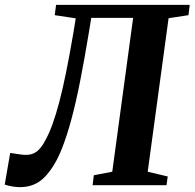

<svg xmlns="http://www.w3.org/2000/svg" viewBox="-46 -763 802 791"><path d="M330 -689.5 319 -622.5Q301.5 -516.5 284.2 -429Q267 -341.5 248.2 -271.8Q229.5 -202 208.5 -149.5Q180 -77.5 139.2 -34.8Q98.5 8 37 8Q20.5 8 4.8 5.2Q-11 2.5 -26.5 -2.5L-4 -133Q15 -130 30 -127.8Q45 -125.5 57 -125Q85.5 -124 104.2 -137.8Q123 -151.5 139.5 -182.5Q155.5 -211 169.8 -250Q184 -289 198 -341.8Q212 -394.5 226.2 -464.8Q240.5 -535 256 -626L266 -687.5L179.5 -700.5L185 -743H735.5L730.5 -700.5L648.5 -688L562.5 -55.5L645 -36L640 0H335.5L340.5 -41L416.5 -55.5L502.5 -689.5Z"/></svg>

Font: Merriweather 48pt
Style: Bold Italic
Weight: 700
Italic angle: -7.8°
Version: Version 2.101